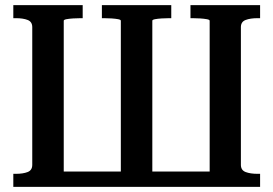

<svg xmlns="http://www.w3.org/2000/svg" viewBox="-20 -730 1067 750"><path d="M860 0H174V-60H860ZM996 -710V-659H986Q958 -659 939.5 -652Q921 -645 921 -624V-86Q921 -65 939.5 -58Q958 -51 986 -51H996V0H799V-649Q799 -653 788 -655Q777 -657 762 -658Q747 -659 732 -659H724V-710ZM303 -710V-659H295Q281 -659 265.5 -658Q250 -657 239.5 -655Q229 -653 229 -649V0H32V-51H42Q70 -51 88 -58Q106 -65 106 -86V-624Q106 -645 88 -652Q70 -659 42 -659H32V-710ZM378 -710H649V-659H641Q627 -659 611.5 -658Q596 -657 585.5 -655Q575 -653 575 -649V-2H452V-649Q452 -653 441.5 -655Q431 -657 416 -658Q401 -659 386 -659H378Z"/></svg>

Font: Roboto Serif 28pt Condensed Medium
Style: Regular
Weight: 500
Width: 3
Designer: Greg Gazdowicz
Foundry: Commercial Type
Version: Version 1.008